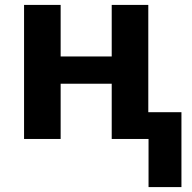

<svg xmlns="http://www.w3.org/2000/svg" viewBox="-20 -566 783 782"><path d="M585 196V0H435V-225H227V0H78V-546H227V-336H435V-546H584V-109H719V196Z"/></svg>

Font: Noto IKEA Simplified Chinese
Style: Bold
Weight: 700
Designer: Monotype Design Team
Foundry: Monotype Imaging Inc.
Version: Version 1.100